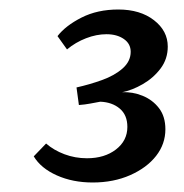

<svg xmlns="http://www.w3.org/2000/svg" viewBox="-20 -706 388 404"><path d="M175 -322Q133 -322 99.5 -337Q66 -352 51 -377L77 -404Q93 -390 115.5 -381.5Q138 -373 163 -373Q200 -373 224 -391.5Q248 -410 248 -439Q248 -464 232 -477.5Q216 -491 191 -492Q180 -490 169.5 -488Q159 -486 146 -485L141 -522Q168 -528 194.5 -537.5Q221 -547 238 -562Q255 -577 255 -597Q255 -614 240.5 -624Q226 -634 204 -634Q183 -634 161 -625.5Q139 -617 121 -602L101 -630Q118 -652 151.5 -669Q185 -686 229 -686Q275 -686 304 -663.5Q333 -641 333 -608Q333 -582 318 -562Q303 -542 280.5 -529Q258 -516 237 -512Q259 -513 280 -504.5Q301 -496 314.5 -478.5Q328 -461 328 -434Q328 -403 308.5 -378Q289 -353 254 -337.5Q219 -322 175 -322Z"/></svg>

Font: Yrsa Medium
Style: Italic
Weight: 500
Italic angle: -7.10001°
Designer: Anna Giedrys (Yrsa+Rasa design), David Brezina (Yrsa art-direction, Rasa art-direction, design)
Foundry: Rosetta Type Foundry
Version: Version 2.004